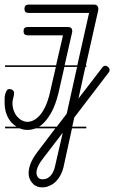

<svg xmlns="http://www.w3.org/2000/svg" viewBox="-22 -570 495 832"><path d="M352 -14H290L253 155Q247 178 237 194.5Q227 211 214 222Q207 228 199 232L183 239Q172 242 161 242Q150 242 141 239L127 232Q123 228 118 223Q102 205 102 181Q102 161 110.5 139Q119 117 139 90L218 -14H133Q115 -7 97 -7Q79 -7 63 -14H0V-21H50Q38 -28 28 -39Q14 -54 6 -76Q-2 -98 -2 -125V-142Q-2 -152 0.5 -161.5Q3 -171 7 -177.5Q11 -184 18 -184Q28 -184 33.5 -179Q39 -174 39 -168Q39 -157 35.5 -145.5Q32 -134 32 -124Q32 -105 38 -89.5Q44 -74 53.5 -63.5Q63 -53 74.5 -47.5Q86 -42 97 -42Q110 -42 124 -49Q138 -56 151 -71Q164 -86 175 -109.5Q186 -133 194 -167L220 -280H0V-287H221L251 -417H98Q80 -417 80 -435Q80 -453 98 -453H273Q291 -453 291 -435V-432L258 -287H313L364 -514H102Q84 -514 84 -531V-535L86 -542Q90 -550 102 -550H386Q395 -550 399.5 -545Q404 -540 404 -533V-527L350 -287H352V-280H348L318 -143L421 -277Q426 -285 434 -285Q441 -285 447 -279Q453 -273 453 -266Q453 -260 449 -256L300 -61L291 -21H352ZM267 -77 312 -280H257L230 -161L229 -159V-158Q218 -116 203 -87.5Q188 -59 170 -40Q159 -28 147 -21H224ZM250 5 168 112Q136 152 136 178Q136 189 142 198Q148 207 163 207Q184 207 198 190.5Q212 174 217 148Z"/></svg>

Font: Gruenewald VA 3. Klasse
Style: Regular
Weight: 400
Designer: Peter Wiegel
Foundry: Peter Wiegel, nach dem Schriftentwurf von Dr. H. Gr¸newald
Version: Version 0.007